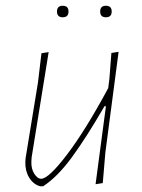

<svg xmlns="http://www.w3.org/2000/svg" viewBox="-20 -636 494 667"><path d="M178 -596Q178 -616 198 -616Q218 -616 218 -596Q218 -576 198 -576Q178 -576 178 -596ZM328 -596Q328 -616 348 -616Q368 -616 368 -596Q368 -576 348 -576Q328 -576 328 -596ZM149 -455 90 -90 89 -75Q88 -50 99 -32.5Q110 -15 123 -15Q149 -15 213.5 -100Q278 -185 356 -330L360 -362L367 -452L392 -456L346 -106L337 0L312 4L348 -267H343Q278 -155 228.5 -88Q179 -21 130 11H119Q95 4 81 -19.5Q67 -43 68 -74L69 -87L112 -350L124 -451Z"/></svg>

Font: Alegreya Sans SC Thin
Style: Italic
Weight: 100
Italic angle: -7°
Designer: Juan Pablo del Peral
Foundry: Huerta Tipografica
Version: Version 2.007